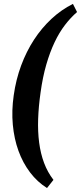

<svg xmlns="http://www.w3.org/2000/svg" viewBox="-20 -803 412 977"><path d="M372.1 -741.7Q339.8 -713.9 310.8 -676Q281.7 -638.2 257.8 -587.9Q233.9 -537.6 215.6 -474.4Q197.3 -411.1 186.5 -333Q176.3 -261.7 174.1 -197.8Q171.9 -133.8 179.2 -77.6Q186.5 -21.5 204.3 26.1Q222.2 73.7 252 112.3L219.2 153.8Q169.9 123 133.1 74.5Q96.2 25.9 74 -35.4Q51.8 -96.7 45.2 -168.5Q38.6 -240.2 49.8 -317.9Q61 -397.9 87.6 -469.7Q114.3 -541.5 153.3 -601.3Q192.4 -661.1 242.4 -707.5Q292.5 -753.9 351.1 -783.2Z"/></svg>

Font: Gentium Book Basic
Style: Bold Italic
Weight: 700
Italic angle: -8°
Designer: J. Victor Gaultney and Annie Olsen
Foundry: SIL International
Version: Version 1.102; 2013; Maintenance release